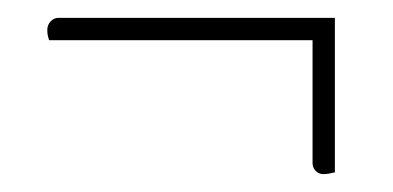

<svg xmlns="http://www.w3.org/2000/svg" viewBox="-20 -304 440 215"><path d="M45 -284C39 -284 33 -278 33 -271C33 -267 33 -265 35 -259H330V-121C330 -115 335 -109 342 -109C346 -109 351 -110 355 -111V-284Z"/></svg>

Font: Yanone Kaffeesatz Extra Light
Style: Regular
Weight: 200
Designer: Yanone (Cyrillic: Daniel Pouzeot & Huerta Tipografica)
Foundry: Yanone
Version: Version 1.100;PS 001.100;hotconv 1.0.70;makeotf.lib2.5.58329